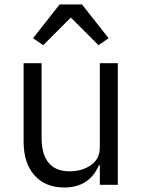

<svg xmlns="http://www.w3.org/2000/svg" viewBox="-20 -822 635 854"><path d="M245 -802H345L463 -652L418 -621L295 -744L172 -621L127 -652ZM85 -193V-541H165V-209Q165 -135 196.5 -97.5Q228 -60 289 -60Q345 -60 384.5 -87.5Q424 -115 424 -166V-541H504V0H424V-87H420Q377 12 266 12Q182 12 133.5 -42Q85 -96 85 -193Z"/></svg>

Font: IBM Plex Sans JP
Style: Regular
Weight: 400
Designer: Mike Abbink; Paul van der Laan; Pieter van Rosmalen; Wujin Sim; Yejin Wi; Jinhee Kim; Boomi Park; Yona Kim; Kichan Ma
Foundry: Sandoll Inc.
Version: Version 1.000